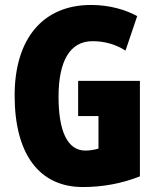

<svg xmlns="http://www.w3.org/2000/svg" viewBox="-20 -744 633 774"><path d="M295 -418V-276H377V-145C360 -140 342 -137 324 -137C253 -137 216 -213 216 -354C216 -498 262 -578 353 -578C402 -578 447 -565 486 -540L533 -679C486 -705 421 -724 347 -724C153 -724 39 -588 39 -359C39 -123 138 10 314 10C394 10 470 -4 544 -33V-418Z"/></svg>

Font: Noto Sans Myanmar ExtraCondensed Black
Style: Regular
Weight: 900
Width: 2
Designer: Monotype Design Team
Foundry: Monotype Imaging Inc.
Version: Version 2.107